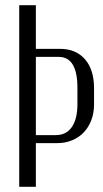

<svg xmlns="http://www.w3.org/2000/svg" viewBox="-20 -719 398 739"><path d="M118 -699V-531H211Q272 -531 307 -491Q342 -451 342 -379V-317Q342 -284 331.5 -256.5Q321 -229 302.5 -209.5Q284 -190 257.5 -179Q231 -168 199 -168H118V0H54V-699ZM278 -381Q278 -500 206 -500H118V-199H195Q235 -199 256.5 -230Q278 -261 278 -318Z"/></svg>

Font: Moniqa Paragraph
Style: Regular
Weight: 400
Designer: Rajesh Rajput
Foundry: Rajesh Rajput
Version: Version 1.000